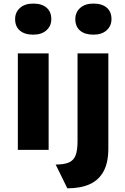

<svg xmlns="http://www.w3.org/2000/svg" viewBox="-20 -826 690 1058"><path d="M78.3 0V-531.7H248V0ZM163 -635Q116 -635 89.7 -657.4Q63.3 -679.8 63.3 -720.7Q63.3 -758.3 90.1 -782.3Q116.8 -806.3 163 -806.3Q210 -806.3 236.3 -783.9Q262.7 -761.5 262.7 -720.7Q262.7 -683 235.9 -659Q209.2 -635 163 -635ZM351 211.7 286.7 80.7Q333.7 80.7 359.8 69.2Q386 57.7 396.7 29.8Q407.3 2 407.3 -47.7V-531.7H577V-7.3Q577 69 551.2 117.3Q525.3 165.7 475.2 188.7Q425 211.7 351 211.7ZM494.7 -635Q447.7 -635 421.3 -657.3Q395 -679.7 395 -720.7Q395 -758.3 421.8 -782.3Q448.7 -806.3 494.7 -806.3Q541.7 -806.3 568 -784Q594.3 -761.7 594.3 -720.7Q594.3 -683 567.5 -659Q540.7 -635 494.7 -635Z"/></svg>

Font: Lexend Medium
Style: Regular
Weight: 500
Designer: Bonnie Shaver-Troup, Thomas Jockin
Foundry: Lexend
Version: Version 1.005